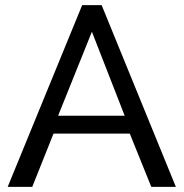

<svg xmlns="http://www.w3.org/2000/svg" viewBox="-20 -730 717 750"><path d="M301 -710H377L667 0H571L487 -208H189L106 0H10ZM467 -278 339 -606 207 -278Z"/></svg>

Font: YasnoRaleway Medium
Style: Regular
Weight: 500
Designer: Matt McInerney, Pablo Impallari, Rodrigo Fuenzalida
Foundry: Matt McInerney, Pablo Impallari, Rodrigo Fuenzalida
Version: Version 4.026